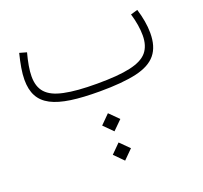

<svg xmlns="http://www.w3.org/2000/svg" viewBox="-129 -499 1113 1052"><g transform="rotate(-20 428.0 26.5)"><path d="M427.7 232.9 481 180.2 427.7 127.4 375 180.2ZM427.7 403.8 481 350.6 427.7 297.9 375 350.6ZM731.9 -337.9C746.1 -290.5 752.9 -247.1 752.9 -208.5C752.9 -168 742.7 -135.7 722.7 -111.8C682.1 -64 591.8 -44.9 428.2 -44.9C348.6 -44.9 284.7 -49.8 237.3 -60.1C142.1 -79.6 103.5 -124.5 103.5 -204.6C103.5 -241.2 111.8 -286.6 125.5 -337.9L84 -349.6C69.8 -292.5 60.5 -242.2 60.5 -200.7C60.5 -47.9 166 0 428.2 0C516.6 0 587.4 -6.3 641.6 -18.6C749 -43.5 796.4 -100.6 796.4 -207.5C796.4 -252 787.6 -300.3 772.5 -349.6Z"/></g></svg>

Font: Estedad ExtraLight
Style: Regular
Weight: 200
Designer: Amin Abedi
Version: Version 7.3